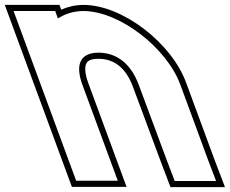

<svg xmlns="http://www.w3.org/2000/svg" viewBox="-272 -673 939 784"><path d="M-35.4 -597.5C-6.4 -616.6 28.8 -627.7 68.4 -628C215.4 -628 409.7 -478 464.8 -326L577.6 -20L610.3 66H441.3L409 -19L294.8 -326C262.7 -413 205.5 -457 131.1 -458C58.1 -458 32.7 -413 64.8 -326L96.1 -241L177.6 -20L209 65H39L7.6 -20L-73.9 -241L-105.2 -326L-185.2 -543L-216.6 -628H-46.6ZM-22 -633.5 -29.2 -653H-252.5L21.5 90H244.8L88.2 -334.7C79.8 -357.6 76.1 -376.3 76.1 -390.1C76.1 -419.7 87.6 -433 130.9 -433C193.4 -432.2 241.8 -397.5 271.3 -317.3L385.6 -10.2L424.1 91H646.6L601 -28.8L488.3 -334.6C429.7 -496.3 229.3 -653 68.3 -653C35.5 -652.8 3.6 -645.2 -22 -633.5Z"/></svg>

Font: Nordica Plus
Style: NordicaClassicBkOpOblOl
Weight: 900
Version: Version 1.01